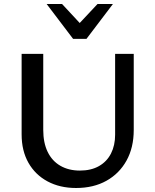

<svg xmlns="http://www.w3.org/2000/svg" viewBox="-20 -927 772 959"><path d="M360 12Q279 12 217.5 -21Q156 -54 122 -114Q88 -174 88 -256V-658H196V-278Q196 -214 218 -168.5Q240 -123 281.5 -99Q323 -75 379 -75Q435 -75 474.5 -97.5Q514 -120 534.5 -160.5Q555 -201 555 -254V-658H648V-278Q648 -190 612 -125Q576 -60 511.5 -24Q447 12 360 12ZM345 -733 363 -796 467 -907H544L412 -733ZM345 -733 213 -907H290L395 -794L412 -733Z"/></svg>

Font: Ysabeau SemiBold
Style: Regular
Weight: 600
Designer: Christian Thalmann (Catharsis Fonts)
Version: Version 2.000;gftools[0.9.27.dev2+g8671c4b]